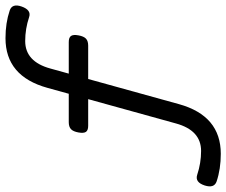

<svg xmlns="http://www.w3.org/2000/svg" viewBox="-110 -601 819 695"><g transform="rotate(-90 299.5 -253.5)"><path d="M329.1 -491.7 200.2 -26.4Q175.3 64.9 100.6 64.9Q56.6 64.9 14.2 50.8Q-12.7 42 -24.4 78.1Q-35.2 112.3 -9.8 121.1Q35.2 136.2 90.3 136.2Q228 136.2 270 -15.1L398.9 -480.5Q423.8 -571.8 498.5 -571.8Q542.5 -571.8 585 -557.6Q610.8 -548.8 623.5 -585Q635.3 -619.1 608.9 -627.9Q564 -643.1 508.8 -643.1Q371.1 -643.1 329.1 -491.7ZM204.6 -414.1Q188 -414.1 179.4 -406Q170.9 -397.9 167.5 -378.9Q164.1 -359.9 169.7 -351.8Q175.3 -343.8 191.9 -343.8H481.9Q498.5 -343.8 507.1 -351.8Q515.6 -359.9 519 -378.9Q522.5 -397.9 516.8 -406Q511.2 -414.1 494.6 -414.1Z"/></g></svg>

Font: Courier Prime Code
Style: Italic
Weight: 400
Italic angle: -10°
Designer: Alan Dague-Greene
Foundry: Quote-Unquote Apps
Version: Version 3.18